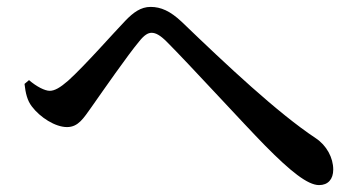

<svg xmlns="http://www.w3.org/2000/svg" viewBox="-20 -619 1040 556"><path d="M72 -311C96 -279 140 -251 174 -251C207 -251 222 -277 245 -309C278 -356 351 -461 383 -499C398 -518 409 -524 419 -524C431 -524 444 -517 463 -498C528 -433 686 -260 748 -197C821 -123 871 -83 904 -83C930 -83 945 -100 945 -128C945 -162 926 -198 894 -219C784 -292 638 -429 506 -556C473 -587 446 -599 416 -599C388 -599 366 -583 343 -559C311 -526 225 -428 177 -385C154 -365 138 -356 124 -356C110 -356 86 -368 64 -387L51 -376C54 -349 59 -328 72 -311Z"/></svg>

Font: Source Han Serif CN SemiBold
Style: Regular
Weight: 600
Designer: Ryoko NISHIZUKA 西塚涼子 (kana & ideographs); Frank Grießhammer (Latin, Greek & Cyrillic); Wenlong ZHANG 张文龙 (bopomofo); San
Foundry: Adobe Systems Incorporated
Version: Version 1.000;PS 1;hotconv 16.6.53;makeotf.lib2.5.65590